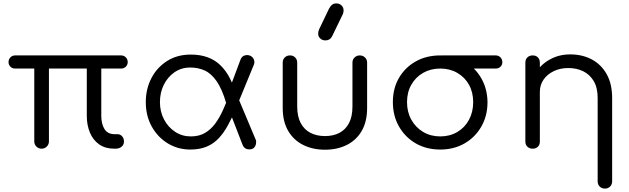

<svg xmlns="http://www.w3.org/2000/svg" viewBox="-20 -872 3690 1126"><path d="M224 0Q206 0 193.5 -12.5Q181 -25 181 -43V-470H69Q52 -470 41 -481Q30 -492 30 -508Q30 -524 41 -535.5Q52 -547 69 -547H690Q707 -547 718 -535.5Q729 -524 729 -508Q729 -492 718 -481Q707 -470 690 -470H574V-193Q574 -146 592.5 -115.5Q611 -85 653 -85H669Q685 -85 696 -73Q707 -61 707 -42Q707 -23 693 -11.5Q679 0 658 0H650Q598 0 562 -25Q526 -50 507.5 -94Q489 -138 489 -193V-470H267V-43Q267 -25 254.5 -12.5Q242 0 224 0Z M1096 5Q1024 5 965 -30.5Q906 -66 870.5 -129Q835 -192 835 -273Q835 -350 867.5 -413Q900 -476 959.5 -514Q1019 -552 1099 -552Q1208 -552 1272.5 -489.5Q1337 -427 1364 -313L1307 -266Q1282 -351 1250 -396.5Q1218 -442 1179.5 -459Q1141 -476 1096 -476Q1043 -476 1003 -448Q963 -420 940.5 -374.5Q918 -329 918 -273Q918 -217 942 -171.5Q966 -126 1007 -99Q1048 -72 1099 -72Q1147 -72 1181.5 -92Q1216 -112 1241.5 -146.5Q1267 -181 1286.5 -224Q1306 -267 1323 -312L1362 -231Q1340 -180 1316.5 -137Q1293 -94 1263.5 -62Q1234 -30 1193 -12.5Q1152 5 1096 5ZM1444 4Q1413 5 1402 -24L1305 -275L1367 -321L1480 -52Q1482 -49 1482 -45Q1482 -41 1482 -39Q1482 -20 1472 -8Q1462 4 1444 4ZM1358 -223 1304 -291 1390 -521Q1395 -535 1405 -542Q1415 -549 1431 -549Q1449 -548 1460.5 -536Q1472 -524 1472 -506Q1472 -504 1471 -500Q1470 -496 1469 -493Z M1886 6Q1814 6 1758 -22Q1702 -50 1670 -104.5Q1638 -159 1638 -239V-505Q1638 -523 1650 -535Q1662 -547 1681 -547Q1699 -547 1711 -535Q1723 -523 1723 -505V-248Q1723 -188 1744 -149.5Q1765 -111 1801.5 -92.5Q1838 -74 1886 -74Q1934 -74 1970 -92.5Q2006 -111 2026.5 -149.5Q2047 -188 2047 -248V-505Q2047 -523 2059.5 -535Q2072 -547 2090 -547Q2108 -547 2120.5 -535Q2133 -523 2133 -505V-239Q2133 -159 2101.5 -104.5Q2070 -50 2014 -22Q1958 6 1886 6ZM1889 -635Q1870 -635 1858 -646.5Q1846 -658 1846 -674Q1846 -681 1847 -686Q1848 -691 1851 -699L1909 -820Q1918 -837 1928 -844.5Q1938 -852 1952 -852Q1971 -852 1983 -840Q1995 -828 1995 -811Q1995 -806 1994 -801Q1993 -796 1991 -790L1930 -664Q1922 -647 1911.5 -641Q1901 -635 1889 -635Z M2562 5Q2481 5 2418.5 -31Q2356 -67 2320 -130Q2284 -193 2284 -273Q2284 -354 2320 -415.5Q2356 -477 2418.5 -512Q2481 -547 2562 -547Q2642 -547 2704 -511.5Q2766 -476 2802 -414Q2838 -352 2839 -273Q2839 -193 2803 -130Q2767 -67 2704.5 -31Q2642 5 2562 5ZM2562 -72Q2618 -72 2662 -98Q2706 -124 2730.5 -169.5Q2755 -215 2755 -273Q2755 -331 2730.5 -375Q2706 -419 2662 -444.5Q2618 -470 2562 -470Q2506 -470 2462 -445Q2418 -420 2392.5 -375.5Q2367 -331 2367 -273Q2367 -215 2392.5 -169.5Q2418 -124 2462 -98Q2506 -72 2562 -72ZM2574 -470Q2557 -470 2546 -481Q2535 -492 2535 -508Q2535 -524 2546 -535.5Q2557 -547 2574 -547H2887Q2904 -547 2915 -535.5Q2926 -524 2926 -508Q2926 -491 2915 -480.5Q2904 -470 2887 -470Z M3528 234Q3509 234 3497 222Q3485 210 3485 191V-297Q3485 -358 3462 -396.5Q3439 -435 3400.5 -454Q3362 -473 3312 -473Q3266 -473 3228 -455Q3190 -437 3168 -405.5Q3146 -374 3146 -333H3089Q3090 -396 3121.5 -445.5Q3153 -495 3206 -524Q3259 -553 3324 -553Q3395 -553 3450.5 -523.5Q3506 -494 3538 -437Q3570 -380 3570 -297V191Q3570 210 3558 222Q3546 234 3528 234ZM3104 0Q3085 0 3073 -11.5Q3061 -23 3061 -42V-504Q3061 -524 3073 -535.5Q3085 -547 3104 -547Q3123 -547 3134.5 -535.5Q3146 -524 3146 -504V-42Q3146 -23 3134.5 -11.5Q3123 0 3104 0Z"/></svg>

Font: Comfortaa Medium
Style: Regular
Weight: 500
Designer: Johan Aakerlund
Foundry: Johan Aakerlund
Version: Version 3.104; ttfautohint (v1.8.1.43-b0c9)